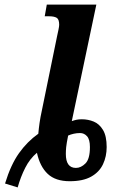

<svg xmlns="http://www.w3.org/2000/svg" viewBox="-20 -780 520 837"><path d="M2 20Q27 -62 63 -112.5Q99 -163 147 -197Q149 -220 152.5 -244.5Q156 -269 162 -296L229 -623Q232 -637 235 -651Q238 -665 238 -672Q238 -696 227 -702.5Q216 -709 194 -709H175L184 -760H400L293 -252Q304 -256 314 -258Q324 -260 337 -260Q364 -260 388.5 -250Q413 -240 429 -213.5Q445 -187 445 -139Q445 -98 429 -64Q413 -30 377.5 -10Q342 10 284 10Q222 10 188 -22Q154 -54 141 -114Q110 -88 90 -48.5Q70 -9 57 37ZM311 -48Q333 -48 352.5 -67.5Q372 -87 372 -139Q372 -172 359.5 -186Q347 -200 329 -200Q315 -200 301.5 -197Q288 -194 277 -189Q270 -154 268.5 -138.5Q267 -123 267 -109Q267 -48 311 -48Z"/></svg>

Font: Noto Serif Condensed
Style: Bold Italic
Weight: 700
Width: 3
Italic angle: -12°
Designer: Monotype Design Team
Foundry: Monotype Imaging Inc.
Version: Version 2.014